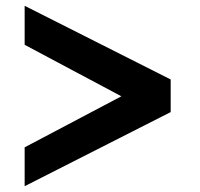

<svg xmlns="http://www.w3.org/2000/svg" viewBox="-20 -659 690 662"><path d="M568.5 -385V-272.5L65 -17V-151L398.5 -327L65 -504.5V-639Z"/></svg>

Font: B612
Style: Bold
Weight: 700
Designer: Nicolas Chauveau, Thomas Paillot, Jonathan Favre-Lamarine, Jean-Luc Vinot
Foundry: AIRBUS
Version: Version 1.008